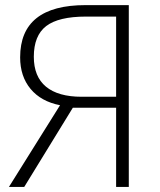

<svg xmlns="http://www.w3.org/2000/svg" viewBox="-20 -734 627 754"><path d="M266.1 -311 75.2 0H15.1L215.8 -320.8Q141.1 -335.4 100.1 -384.8Q59.1 -434.1 59.1 -508.8Q59.1 -713.9 315.9 -713.9H485.8V0H436V-311ZM436 -668.9H317.9Q210 -668.9 161.4 -631.6Q112.8 -594.2 112.8 -511.2Q112.8 -433.1 160.6 -393.6Q208.5 -354 300.8 -354H436Z"/></svg>

Font: Zoram GWebM Light
Style: Regular
Weight: 300
Foundry: Ascender Corporation
Version: Version 1.000